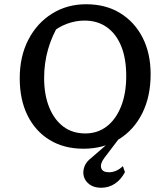

<svg xmlns="http://www.w3.org/2000/svg" viewBox="-20 -691 783 905"><path d="M373 10Q282 10 214.5 -31Q147 -72 110 -146.5Q73 -221 73 -322Q73 -425 113.5 -503.5Q154 -582 225 -626.5Q296 -671 386 -671Q478 -671 546 -629.5Q614 -588 652 -514Q690 -440 690 -341Q690 -236 650.5 -157Q611 -78 539.5 -34Q468 10 373 10ZM382 -62Q440 -62 483 -95Q526 -128 550.5 -189Q575 -250 575 -333Q575 -415 551.5 -473Q528 -531 484 -562.5Q440 -594 378 -594Q337 -594 296 -579Q255 -564 220 -534L261 -582Q188 -462 188 -324Q188 -244 212 -185Q236 -126 279 -94Q322 -62 382 -62ZM457 194Q424 194 403 179Q382 164 375.5 142Q369 120 377.5 95.5Q386 71 413 51L512 -35H539L472 53Q451 81 457 101Q463 121 494 121Q511 121 528 113.5Q545 106 559 92L569 120Q551 155 522 174.5Q493 194 457 194Z"/></svg>

Font: Piazzolla Thin SemiBold
Style: Regular
Weight: 600
Version: Version 2.005